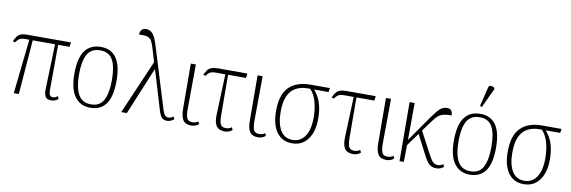

<svg xmlns="http://www.w3.org/2000/svg" viewBox="-56 -1257 5116 1719"><g transform="rotate(10 2502.0 -398.0)"><path d="M100 0 154 -495H116Q83 -495 66.5 -485Q50 -475 32 -450L11 -457Q23 -482 35 -499.5Q47 -517 68 -526.5Q89 -536 127 -536H526L520 -495H416L414 -84Q414 -52 422.5 -38Q431 -24 450 -24Q463 -24 474 -29.5Q485 -35 494 -42L504 -18Q487 -4 471.5 1Q456 6 440 6Q397 6 385 -21.5Q373 -49 375 -91L388 -495H185L146 0Z M795 10Q706 10 655 -58Q604 -126 604 -267Q604 -407 652.5 -475Q701 -543 799 -543Q890 -543 938.5 -475.5Q987 -408 987 -267Q987 -125 938.5 -57.5Q890 10 795 10ZM796 -21Q879 -21 912 -86Q945 -151 945 -267Q945 -391 910.5 -451.5Q876 -512 798 -512Q716 -512 681 -450.5Q646 -389 646 -267Q646 -148 681.5 -84.5Q717 -21 796 -21Z M1077 0 1289 -491 1252 -614Q1240 -656 1226.5 -678Q1213 -700 1187.5 -707Q1162 -714 1114 -712Q1113 -738 1127 -754.5Q1141 -771 1169 -771Q1202 -771 1227 -745Q1252 -719 1275 -642L1444 -93Q1456 -53 1469 -39Q1482 -25 1500 -25Q1514 -25 1525.5 -30.5Q1537 -36 1546 -42L1556 -18Q1543 -8 1526 -1Q1509 6 1494 6Q1463 6 1446 -11.5Q1429 -29 1416 -72L1309 -428H1305L1128 0Z M1714 10Q1661 10 1639 -23Q1617 -56 1617 -126L1615 -536H1661L1658 -124Q1658 -79 1668.5 -50Q1679 -21 1719 -21Q1733 -21 1745.5 -24.5Q1758 -28 1772 -38L1782 -15Q1754 10 1714 10Z M2019 10Q1965 10 1942 -23Q1919 -56 1922 -126L1936 -495H1852Q1815 -495 1798 -485Q1781 -475 1763 -450L1742 -457Q1754 -482 1766.5 -499.5Q1779 -517 1801 -526.5Q1823 -536 1864 -536H2129L2124 -495H1961L1963 -124Q1963 -79 1973 -50Q1983 -21 2024 -21Q2037 -21 2049.5 -24.5Q2062 -28 2076 -38L2087 -15Q2058 10 2019 10Z M2321 10Q2268 10 2246 -23Q2224 -56 2224 -126L2222 -536H2268L2265 -124Q2265 -79 2275.5 -50Q2286 -21 2326 -21Q2340 -21 2352.5 -24.5Q2365 -28 2379 -38L2389 -15Q2361 10 2321 10Z M2631 10Q2539 10 2489.5 -59.5Q2440 -129 2440 -252Q2440 -402 2509 -469Q2578 -536 2701 -536H2879L2874 -499H2742Q2783 -454 2803.5 -392.5Q2824 -331 2824 -245Q2824 -169 2801.5 -112Q2779 -55 2736 -22.5Q2693 10 2631 10ZM2630 -21Q2701 -21 2741.5 -80Q2782 -139 2782 -250Q2782 -326 2764.5 -391.5Q2747 -457 2707 -499H2685Q2624 -499 2578 -474.5Q2532 -450 2507 -396Q2482 -342 2482 -253Q2482 -144 2519 -82.5Q2556 -21 2630 -21Z M3186 10Q3132 10 3109 -23Q3086 -56 3089 -126L3103 -495H3019Q2982 -495 2965 -485Q2948 -475 2930 -450L2909 -457Q2921 -482 2933.5 -499.5Q2946 -517 2968 -526.5Q2990 -536 3031 -536H3296L3291 -495H3128L3130 -124Q3130 -79 3140 -50Q3150 -21 3191 -21Q3204 -21 3216.5 -24.5Q3229 -28 3243 -38L3254 -15Q3225 10 3186 10Z M3488 10Q3435 10 3413 -23Q3391 -56 3391 -126L3389 -536H3435L3432 -124Q3432 -79 3442.5 -50Q3453 -21 3493 -21Q3507 -21 3519.5 -24.5Q3532 -28 3546 -38L3556 -15Q3528 10 3488 10Z M3607 0 3604 -536H3650L3648 -200L3812 -435Q3854 -495 3881.5 -519Q3909 -543 3944 -543Q3974 -543 3984.5 -526Q3995 -509 3995 -484Q3952 -484 3924.5 -478Q3897 -472 3875.5 -454.5Q3854 -437 3829 -402L3758 -305L3860 -112Q3887 -59 3905.5 -42Q3924 -25 3949 -25Q3977 -25 3998 -42L4008 -18Q3992 -5 3975 0.5Q3958 6 3941 6Q3903 6 3878.5 -14.5Q3854 -35 3826 -90L3733 -270L3648 -153L3646 0Z M4245 10Q4156 10 4105 -58Q4054 -126 4054 -267Q4054 -407 4102.5 -475Q4151 -543 4249 -543Q4340 -543 4388.5 -475.5Q4437 -408 4437 -267Q4437 -125 4388.5 -57.5Q4340 10 4245 10ZM4246 -21Q4329 -21 4362 -86Q4395 -151 4395 -267Q4395 -391 4360.5 -451.5Q4326 -512 4248 -512Q4166 -512 4131 -450.5Q4096 -389 4096 -267Q4096 -148 4131.5 -84.5Q4167 -21 4246 -21ZM4248 -605 4231 -613 4273 -785Q4278 -807 4296.5 -805.5Q4315 -804 4330 -792V-780Z M4737 10Q4645 10 4595.5 -59.5Q4546 -129 4546 -252Q4546 -402 4615 -469Q4684 -536 4807 -536H4985L4980 -499H4848Q4889 -454 4909.5 -392.5Q4930 -331 4930 -245Q4930 -169 4907.5 -112Q4885 -55 4842 -22.5Q4799 10 4737 10ZM4736 -21Q4807 -21 4847.5 -80Q4888 -139 4888 -250Q4888 -326 4870.5 -391.5Q4853 -457 4813 -499H4791Q4730 -499 4684 -474.5Q4638 -450 4613 -396Q4588 -342 4588 -253Q4588 -144 4625 -82.5Q4662 -21 4736 -21Z"/></g></svg>

Font: Noto Serif SemiCondensed ExtraLight
Style: Regular
Weight: 200
Width: 4
Designer: Monotype Design Team
Foundry: Monotype Imaging Inc.
Version: Version 2.014